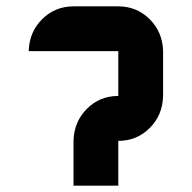

<svg xmlns="http://www.w3.org/2000/svg" viewBox="-20 -587 606 607"><path d="M495.6 -283.2Q494.1 -223.1 453.4 -182.4Q412.6 -141.6 354 -141.6V0H212.4V-141.6Q213.9 -202.1 254.6 -242.9Q295.4 -283.7 354 -283.7V-425.3H70.8Q72.3 -485.4 113 -526.1Q153.8 -566.9 212.4 -566.9H354Q412.6 -566.9 453.4 -526.1Q494.1 -485.4 495.6 -425.3Z"/></svg>

Font: Blazma
Style: Regular
Weight: 400
Designer: GGBotNet
Version: 1.00